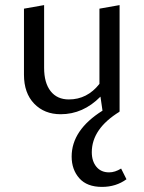

<svg xmlns="http://www.w3.org/2000/svg" viewBox="-20 -443 564 753"><path d="M455 218 476 260Q435 290 380 290Q321 290 291 256Q261 222 261 171Q261 67 382 -9L374 -64Q306 5 218 5Q154 5 114 -36.5Q74 -78 74 -150V-409L153 -423V-177Q153 -118 178.5 -85.5Q204 -53 250 -53Q322 -53 370 -114V-409L449 -423V-7H448L449 -5Q340 62 340 154Q340 189 358 211Q376 233 408 233Q431 233 455 218Z"/></svg>

Font: EauTestInfant Medium
Style: Regular
Weight: 500
Designer: Christian Thalmann (Catharsis Fonts)
Version: Version 0.001;PS 000.001;hotconv 1.0.88;makeotf.lib2.5.64775